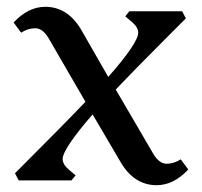

<svg xmlns="http://www.w3.org/2000/svg" viewBox="-20 -530 593 564"><path d="M431 -77Q448 -49 469.5 -49Q491 -49 511 -62L533 -32Q490 14 440 14Q373 14 333 -56L252 -194Q164 -92 164 -63Q164 -47 183 -31L202 -15L190 0H35L24 -21Q173 -170 231 -231L122 -419Q105 -447 83.5 -447Q62 -447 42 -434L20 -464Q63 -510 113 -510Q180 -510 220 -440L298 -304Q386 -404 386 -434Q386 -450 367 -466L348 -482L360 -497H515L526 -476L474 -424Q371 -321 320 -267Z"/></svg>

Font: Gabriela
Style: Regular
Weight: 400
Designer: Eduardo Rodriguez Tunni
Foundry: Eduardo Rodriguez Tunni
Version: Version 1.003